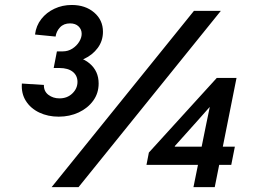

<svg xmlns="http://www.w3.org/2000/svg" viewBox="-20 -764 1037 784"><path d="M219.7 -287.6Q175.8 -287.6 140.4 -304.4Q105 -321.3 85.7 -351.8Q66.4 -382.3 69.3 -422.9L159.2 -417Q158.7 -391.1 177.7 -376.7Q196.8 -362.3 222.7 -362.3Q254.9 -362.3 275.6 -382.6Q296.4 -402.8 296.4 -429.7Q296.4 -442.4 291.5 -452.9Q286.6 -463.4 277.1 -470.9Q267.6 -478.5 253.9 -482.4Q240.2 -486.3 223.1 -486.3H199.2L212.4 -554.2H236.3Q257.8 -554.2 275.4 -565.4Q293 -576.7 303.2 -593.3Q313.5 -609.9 313.5 -626Q313.5 -644 300.8 -656.2Q288.1 -668.5 266.1 -668.5Q240.2 -668.5 225.1 -652.3Q210 -636.2 207 -614.7L123 -623Q127.4 -659.2 148.7 -686.3Q169.9 -713.4 202.4 -728.5Q234.9 -743.7 272.9 -743.7Q328.6 -743.7 364.5 -712.9Q400.4 -682.1 400.4 -634.3Q400.4 -597.2 379.2 -568.4Q357.9 -539.6 323.2 -523.4Q288.6 -507.3 248 -508.3L247.6 -535.2Q309.1 -536.1 345.9 -504.9Q382.8 -473.6 382.8 -423.3Q382.8 -383.3 360.6 -352.8Q338.4 -322.3 301.3 -304.9Q264.2 -287.6 219.7 -287.6ZM190.9 0 772 -719.7H881.8L300.8 0ZM770 0 821.8 -255.9 836.4 -326.2H835.4L789.1 -273.9L693.8 -167.5V-165H939L924.3 -90.8H578.1L587.9 -141.1L865.2 -445.8H945.8L856.9 0Z"/></svg>

Font: Reddit Sans SemiBold
Style: Italic
Weight: 600
Italic angle: -11.25°
Designer: Stephen Hutchings
Version: Version 1.013